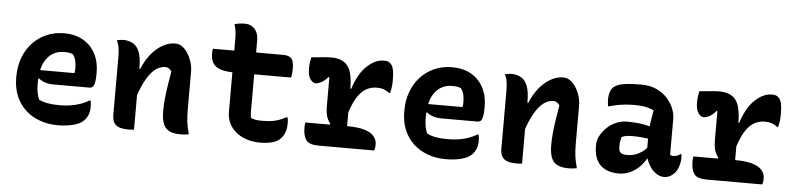

<svg xmlns="http://www.w3.org/2000/svg" viewBox="-44 -938 4888 1183"><g transform="rotate(5 2400.0 -347.0)"><path d="M325 -553Q395 -553 444 -524.5Q493 -496 519.5 -445.5Q546 -395 546 -329V-324Q546 -286 541.5 -266Q537 -246 529 -239.5Q521 -233 511 -233H288Q258 -233 234.5 -241Q211 -249 196 -262L176 -252L180 -314H410Q412 -321 412.5 -329.5Q413 -338 413 -345Q413 -369 408 -390.5Q403 -412 390 -429Q378 -434 367 -436Q356 -438 335 -438Q270 -438 230 -387Q190 -336 190 -232V-227Q190 -198 194.5 -174.5Q199 -151 208 -132Q232 -120 262.5 -114.5Q293 -109 337 -109Q370 -109 401 -113.5Q432 -118 461.5 -128Q491 -138 518 -154H524Q526 -145 527 -136Q528 -127 528 -118Q528 -87 519.5 -66Q511 -45 495 -29Q479 -13 454 -3.5Q429 6 399 10.5Q369 15 336 15Q274 15 222.5 -4Q171 -23 133.5 -58Q96 -93 75.5 -143Q55 -193 55 -255V-261Q55 -325 75 -378.5Q95 -432 131.5 -471Q168 -510 217.5 -531.5Q267 -553 325 -553Z M1145 0Q1131 3 1119 4Q1107 5 1093 5Q1055 5 1028.5 -6Q1002 -17 988.5 -46.5Q975 -76 975 -129Q975 -168 979 -207.5Q983 -247 989.5 -288.5Q996 -330 1004 -376Q996 -388 986.5 -394Q977 -400 965 -400Q941 -400 917.5 -387Q894 -374 871.5 -345Q849 -316 827.5 -268Q806 -220 786 -149V-376H812Q832 -426 863 -465Q894 -504 933 -527Q972 -550 1013 -550Q1037 -550 1057 -535.5Q1077 -521 1092 -497Q1107 -473 1116 -444Q1125 -415 1125 -386Q1125 -348 1125 -309Q1125 -270 1125 -231.5Q1125 -193 1125 -154Q1125 -108 1129 -75Q1133 -42 1145 0ZM806 1Q799 2 792.5 2.5Q786 3 780 3Q774 3 767 3Q740 3 721 -2.5Q702 -8 691 -19Q680 -30 675.5 -45Q671 -60 671 -79Q671 -129 671 -175.5Q671 -222 671 -266.5Q671 -311 671 -354.5Q671 -398 671 -441Q671 -468 667 -494Q663 -520 652 -538Q660 -540 666.5 -541Q673 -542 680 -543Q687 -544 693 -544Q726 -544 752 -529.5Q778 -515 792 -480Q806 -445 806 -382Q806 -317 806 -249.5Q806 -182 806 -118.5Q806 -55 806 1Z M1247 -538H1681Q1719 -538 1733.5 -520.5Q1748 -503 1748 -458Q1748 -448 1747 -438Q1746 -428 1745 -419.5Q1744 -411 1742 -403H1406Q1359 -403 1327.5 -409Q1296 -415 1277.5 -428.5Q1259 -442 1251.5 -463Q1244 -484 1244 -513Q1244 -518 1244.5 -522.5Q1245 -527 1245.5 -531Q1246 -535 1247 -538ZM1742 -157Q1744 -149 1745 -139.5Q1746 -130 1746 -122Q1746 -88 1737 -64Q1728 -40 1710 -22Q1702 -14 1690.5 -7.5Q1679 -1 1663.5 3.5Q1648 8 1629 10.5Q1610 13 1586 13Q1541 13 1503 0.5Q1465 -12 1437 -35Q1409 -58 1394 -89.5Q1379 -121 1379 -160Q1379 -216 1379 -272.5Q1379 -329 1379 -384.5Q1379 -440 1379 -496.5Q1379 -553 1379 -608Q1379 -632 1376.5 -655Q1374 -678 1366 -700Q1382 -705 1398 -707Q1414 -709 1429 -709Q1453 -709 1472 -698.5Q1491 -688 1502.5 -666.5Q1514 -645 1514 -612Q1514 -556 1514 -502Q1514 -448 1514 -393Q1514 -338 1514 -283.5Q1514 -229 1514 -174Q1514 -162 1515 -152Q1516 -142 1519 -133Q1534 -127 1548.5 -124.5Q1563 -122 1581 -122Q1614 -122 1640 -125Q1666 -128 1688.5 -136Q1711 -144 1736 -157Z M2000 -125 2008 -140Q1998 -152 1990.5 -168Q1983 -184 1980 -204.5Q1977 -225 1977 -251Q1977 -280 1977 -309Q1977 -338 1977 -367Q1977 -396 1977 -425L1972 -427Q1948 -399 1928 -390Q1908 -381 1897 -381Q1878 -381 1862.5 -402.5Q1847 -424 1847 -469Q1847 -487 1849.5 -506Q1852 -525 1855 -538Q1863 -539 1874 -540Q1885 -541 1895 -542Q1905 -543 1916 -544Q1927 -545 1938 -546Q1949 -547 1959.5 -547.5Q1970 -548 1977 -548Q2008 -548 2031 -540.5Q2054 -533 2069.5 -518.5Q2085 -504 2094.5 -481.5Q2104 -459 2108 -428Q2112 -397 2112 -358Q2112 -326 2112 -294.5Q2112 -263 2112 -231.5Q2112 -200 2112 -168.5Q2112 -137 2112 -105ZM2105 -366H2117Q2148 -462 2199 -509.5Q2250 -557 2302 -557Q2317 -557 2327 -554Q2337 -551 2344 -543Q2357 -532 2362.5 -507Q2368 -482 2368 -441Q2368 -419 2365.5 -399Q2363 -379 2358 -361H2352Q2335 -374 2317.5 -380.5Q2300 -387 2273 -387Q2236 -387 2205 -368Q2174 -349 2149.5 -307.5Q2125 -266 2105 -197ZM1854 -135H2112Q2177 -135 2218 -123Q2259 -111 2278 -89Q2297 -67 2297 -38Q2297 -31 2296.5 -25Q2296 -19 2295 -12.5Q2294 -6 2291 0H1948Q1888 0 1869.5 -27Q1851 -54 1851 -103Q1851 -109 1851.5 -114.5Q1852 -120 1852.5 -125.5Q1853 -131 1854 -135Z M2725 -553Q2795 -553 2844 -524.5Q2893 -496 2919.5 -445.5Q2946 -395 2946 -329V-324Q2946 -286 2941.5 -266Q2937 -246 2929 -239.5Q2921 -233 2911 -233H2688Q2658 -233 2634.5 -241Q2611 -249 2596 -262L2576 -252L2580 -314H2810Q2812 -321 2812.5 -329.5Q2813 -338 2813 -345Q2813 -369 2808 -390.5Q2803 -412 2790 -429Q2778 -434 2767 -436Q2756 -438 2735 -438Q2670 -438 2630 -387Q2590 -336 2590 -232V-227Q2590 -198 2594.5 -174.5Q2599 -151 2608 -132Q2632 -120 2662.5 -114.5Q2693 -109 2737 -109Q2770 -109 2801 -113.5Q2832 -118 2861.5 -128Q2891 -138 2918 -154H2924Q2926 -145 2927 -136Q2928 -127 2928 -118Q2928 -87 2919.5 -66Q2911 -45 2895 -29Q2879 -13 2854 -3.5Q2829 6 2799 10.5Q2769 15 2736 15Q2674 15 2622.5 -4Q2571 -23 2533.5 -58Q2496 -93 2475.5 -143Q2455 -193 2455 -255V-261Q2455 -325 2475 -378.5Q2495 -432 2531.5 -471Q2568 -510 2617.5 -531.5Q2667 -553 2725 -553Z M3545 0Q3531 3 3519 4Q3507 5 3493 5Q3455 5 3428.5 -6Q3402 -17 3388.5 -46.5Q3375 -76 3375 -129Q3375 -168 3379 -207.5Q3383 -247 3389.5 -288.5Q3396 -330 3404 -376Q3396 -388 3386.5 -394Q3377 -400 3365 -400Q3341 -400 3317.5 -387Q3294 -374 3271.5 -345Q3249 -316 3227.5 -268Q3206 -220 3186 -149V-376H3212Q3232 -426 3263 -465Q3294 -504 3333 -527Q3372 -550 3413 -550Q3437 -550 3457 -535.5Q3477 -521 3492 -497Q3507 -473 3516 -444Q3525 -415 3525 -386Q3525 -348 3525 -309Q3525 -270 3525 -231.5Q3525 -193 3525 -154Q3525 -108 3529 -75Q3533 -42 3545 0ZM3206 1Q3199 2 3192.5 2.5Q3186 3 3180 3Q3174 3 3167 3Q3140 3 3121 -2.5Q3102 -8 3091 -19Q3080 -30 3075.5 -45Q3071 -60 3071 -79Q3071 -129 3071 -175.5Q3071 -222 3071 -266.5Q3071 -311 3071 -354.5Q3071 -398 3071 -441Q3071 -468 3067 -494Q3063 -520 3052 -538Q3060 -540 3066.5 -541Q3073 -542 3080 -543Q3087 -544 3093 -544Q3126 -544 3152 -529.5Q3178 -515 3192 -480Q3206 -445 3206 -382Q3206 -317 3206 -249.5Q3206 -182 3206 -118.5Q3206 -55 3206 1Z M4110 -354Q4110 -332 4110 -310Q4110 -288 4110 -266.5Q4110 -245 4110 -223Q4110 -201 4110 -179Q4110 -167 4110 -155.5Q4110 -144 4110 -132Q4114 -130 4120 -128.5Q4126 -127 4130 -127Q4141 -127 4152 -130.5Q4163 -134 4173 -142H4179Q4180 -136 4180.5 -131.5Q4181 -127 4181 -120Q4181 -92 4171.5 -64.5Q4162 -37 4147 -22Q4131 -6 4116 0.5Q4101 7 4086 7Q4060 7 4037.5 -7.5Q4015 -22 3999.5 -44.5Q3984 -67 3975 -94Q3966 -121 3966 -145Q3966 -168 3966 -190.5Q3966 -213 3966 -233Q3966 -257 3968 -282Q3970 -307 3974.5 -335Q3979 -363 3985 -396Q3966 -405 3947.5 -410Q3929 -415 3908.5 -417Q3888 -419 3863 -419Q3833 -419 3808 -416.5Q3783 -414 3759 -409.5Q3735 -405 3709 -397H3703Q3702 -406 3700.5 -417.5Q3699 -429 3699 -441Q3699 -462 3705 -482Q3711 -502 3724 -515Q3736 -526 3756 -533.5Q3776 -541 3810 -544.5Q3844 -548 3895 -548Q3947 -548 3986.5 -531Q4026 -514 4053.5 -485Q4081 -456 4095.5 -422Q4110 -388 4110 -354ZM3794 -155Q3794 -128 3805.5 -118Q3817 -108 3850 -108Q3871 -108 3893 -115Q3915 -122 3937 -137Q3959 -152 3979 -177L3987 -96H3970Q3957 -70 3932.5 -45.5Q3908 -21 3875 -5.5Q3842 10 3804 10Q3755 10 3720.5 -7.5Q3686 -25 3668 -59.5Q3650 -94 3650 -147V-154Q3650 -182 3664.5 -209.5Q3679 -237 3703.5 -261Q3728 -285 3760.5 -299Q3793 -313 3828 -313Q3871 -313 3907.5 -308.5Q3944 -304 3971 -295.5Q3998 -287 4009 -276Q4015 -271 4020 -262Q4025 -253 4028 -240Q4031 -227 4031 -208Q4004 -215 3975.5 -219Q3947 -223 3920 -225Q3893 -227 3869 -227Q3848 -227 3832 -224.5Q3816 -222 3802 -215Q3798 -200 3796 -186.5Q3794 -173 3794 -157Z M4400 -125 4408 -140Q4398 -152 4390.5 -168Q4383 -184 4380 -204.5Q4377 -225 4377 -251Q4377 -280 4377 -309Q4377 -338 4377 -367Q4377 -396 4377 -425L4372 -427Q4348 -399 4328 -390Q4308 -381 4297 -381Q4278 -381 4262.5 -402.5Q4247 -424 4247 -469Q4247 -487 4249.5 -506Q4252 -525 4255 -538Q4263 -539 4274 -540Q4285 -541 4295 -542Q4305 -543 4316 -544Q4327 -545 4338 -546Q4349 -547 4359.5 -547.5Q4370 -548 4377 -548Q4408 -548 4431 -540.5Q4454 -533 4469.5 -518.5Q4485 -504 4494.5 -481.5Q4504 -459 4508 -428Q4512 -397 4512 -358Q4512 -326 4512 -294.5Q4512 -263 4512 -231.5Q4512 -200 4512 -168.5Q4512 -137 4512 -105ZM4505 -366H4517Q4548 -462 4599 -509.5Q4650 -557 4702 -557Q4717 -557 4727 -554Q4737 -551 4744 -543Q4757 -532 4762.5 -507Q4768 -482 4768 -441Q4768 -419 4765.5 -399Q4763 -379 4758 -361H4752Q4735 -374 4717.5 -380.5Q4700 -387 4673 -387Q4636 -387 4605 -368Q4574 -349 4549.5 -307.5Q4525 -266 4505 -197ZM4254 -135H4512Q4577 -135 4618 -123Q4659 -111 4678 -89Q4697 -67 4697 -38Q4697 -31 4696.5 -25Q4696 -19 4695 -12.5Q4694 -6 4691 0H4348Q4288 0 4269.5 -27Q4251 -54 4251 -103Q4251 -109 4251.5 -114.5Q4252 -120 4252.5 -125.5Q4253 -131 4254 -135Z"/></g></svg>

Font: Recursive Monospace Casual
Style: Bold
Weight: 700
Version: Version 1.047